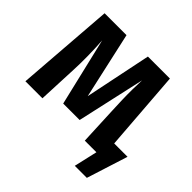

<svg xmlns="http://www.w3.org/2000/svg" viewBox="-205 -903 1279 1279"><g transform="rotate(45 435.0 -263.5)"><path d="M493.3 -693.4H700.7L753.4 0H592.2L580.1 -271.2Q577.9 -319.5 576.4 -368.3Q574.9 -417 575.4 -464Q575.9 -511.1 578 -554L470.7 -73H315.7L201.7 -554.4Q204.2 -516.3 205.7 -480.4Q207.2 -444.4 207.5 -409.6Q207.9 -374.8 207.3 -340Q206.6 -305.3 204.9 -269.1L193.1 0H32.7L85.4 -693.4H291.8L396.4 -223.5ZM652.7 -125.3H869.6L777.1 165.6H663.5L701.6 0H653.9Z"/></g></svg>

Font: Fira Sans Variable
Style: Regular
Weight: 400
Designer: Carrois Corporate & Edenspiekermann AG
Foundry: Carrois Corporate GbR & Edenspiekermann AG
Version: Version 4.202